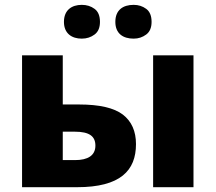

<svg xmlns="http://www.w3.org/2000/svg" viewBox="-20 -779 897 799"><path d="M246.1 -688C246.1 -639.6 278.8 -618.2 320.3 -618.2C340.8 -618.2 358.4 -624 373.5 -635.3C388.7 -646.5 396 -664.1 396 -688C396 -712.9 388.7 -731 373.5 -742.2C358.4 -753.4 340.8 -758.8 320.3 -758.8C278.8 -758.8 246.1 -737.3 246.1 -688ZM460 -688C460 -639.6 491.7 -618.2 536.1 -618.2C556.2 -618.2 573.2 -624 588.4 -635.3C603.5 -646.5 610.8 -664.1 610.8 -688C610.8 -712.9 603.5 -731 588.4 -742.2C573.2 -753.4 556.2 -758.8 536.1 -758.8C491.7 -758.8 460 -737.3 460 -688ZM300.8 0C481 0 545.9 -69.3 545.9 -179.2C545.9 -232.9 527.8 -273.9 491.2 -302.2C454.6 -330.1 393.6 -344.2 309.1 -344.2H241.2V-548.8H71.8V0ZM785.2 0V-548.8H617.2V0ZM241.2 -112.8V-231H291C352.1 -231 377 -211.9 377 -172.9C377 -131.8 345.2 -112.8 293 -112.8Z"/></svg>

Font: Noto Reveo Sans
Style: Regular
Weight: 800
Designer: Monotype Design Team
Foundry: Monotype Imaging Inc.
Version: Version 2.007